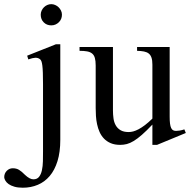

<svg xmlns="http://www.w3.org/2000/svg" viewBox="-97 -669 897 906"><path d="M195.3 -599.6Q195.3 -589.4 191.7 -580.3Q188 -571.3 181.2 -564.5Q174.3 -557.6 165.3 -553.5Q156.2 -549.3 145 -549.3Q123.5 -549.3 109.4 -563.5Q95.2 -577.6 95.2 -599.6Q95.2 -609.9 99.4 -618.9Q103.5 -627.9 110.4 -634.8Q117.2 -641.6 126.2 -645.5Q135.3 -649.4 145 -649.4Q154.3 -649.4 163.3 -645.5Q172.4 -641.6 179.4 -634.8Q186.5 -627.9 190.9 -618.9Q195.3 -609.9 195.3 -599.6ZM187.5 -9.3Q187.5 48.8 174.3 91.3Q161.1 133.8 137.5 161.6Q113.8 189.5 81.3 203.1Q48.8 216.8 10.7 216.8Q-12.7 216.8 -29.3 211.9Q-45.9 207 -56.2 199.7Q-66.4 192.4 -71.5 183.6Q-76.7 174.8 -77.1 167.5Q-77.1 149.4 -65.2 137.2Q-53.2 125 -36.6 125Q-19.5 125 -7.1 132.6Q5.4 140.1 21 156.2Q43.5 177.2 60.5 177.2Q78.1 177.2 87.4 165.3Q96.7 153.3 100.8 134.3Q105 115.2 105.5 92Q106 68.8 106 45.9V-272.5Q106 -304.2 105.2 -325.2Q104.5 -346.2 102.8 -359.6Q101.1 -373 98.4 -379.9Q95.7 -386.7 91.8 -389.6Q82 -397 69.8 -396.5Q57.6 -396 36.6 -388.7L31.2 -406.2L166.5 -460H187.5Z M644 14.6H622.1V-81.1Q593.8 -51.3 572.5 -32.7Q551.3 -14.2 533.9 -3.7Q516.6 6.8 501.5 10.7Q486.3 14.6 470.2 14.6Q444.3 14.6 425.5 6.6Q406.7 -1.5 393.8 -14.9Q380.9 -28.3 373 -45.9Q365.2 -63.5 361.1 -82.8Q356.9 -102.1 355.7 -122.1Q354.5 -142.1 354.5 -159.7V-359.9Q354.5 -381.8 350.6 -395.5Q346.7 -409.2 337.6 -416.5Q328.6 -423.8 314 -426.5Q299.3 -429.2 278.3 -429.2V-447.3H436V-147.9Q436 -128.9 438.5 -110.6Q440.9 -92.3 449 -77.9Q457 -63.5 471.7 -54.7Q486.3 -45.9 510.3 -45.9Q520 -45.9 531.5 -48.8Q543 -51.8 556.9 -59.1Q570.8 -66.4 586.9 -78.6Q603 -90.8 622.1 -109.4V-363.8Q622.1 -384.3 617.9 -396.7Q613.8 -409.2 605 -416.3Q596.2 -423.3 582.5 -426Q568.8 -428.7 549.8 -429.2V-447.3H703.6V-118.7Q703.6 -98.6 705.3 -85.7Q707 -72.8 710.7 -64.9Q714.4 -57.1 720.2 -54.2Q726.1 -51.3 733.9 -51.3Q740.7 -51.3 751.5 -53Q762.2 -54.7 772.9 -58.6L779.8 -41.5Z"/></svg>

Font: Doulos SIL
Style: Regular
Weight: 400
Designer: Walt Agee, Victor Gaultney, Peter Martin, Debbi Hosken
Foundry: SIL International
Version: Version 4.110; 2011; Maintenance release